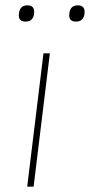

<svg xmlns="http://www.w3.org/2000/svg" viewBox="-20 -700 337 720"><path d="M51 -649Q54 -680 83 -680Q111 -680 108 -649Q104 -619 76 -619Q47 -619 51 -649ZM240 -649Q243 -680 272 -680Q300 -680 297 -649Q293 -619 265 -619Q236 -619 240 -649ZM143 -500H167L106 0H82Z"/></svg>

Font: Haskoy Thin
Style: Italic
Weight: 100
Designer: Ertekin Erdin
Foundry: Ertekin Erdin
Version: Version 2.000; ttfautohint (v1.8.4.7-5d5b)